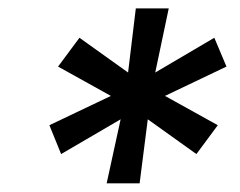

<svg xmlns="http://www.w3.org/2000/svg" viewBox="-20 -747 562 449"><path d="M229.4 -318.2H306.5L325.6 -468L439.3 -386.7L489.3 -454.2L365.8 -522.7L509.6 -591.3L481.2 -658.7L343 -577.4L374.6 -727.3H297.6L279.5 -577.4L165.8 -658.7L115.8 -591.3L239.3 -522.7L95.5 -454.2L122.9 -386.7L262.1 -468Z"/></svg>

Font: Magic Ui Pro Medium
Style: Italic
Weight: 500
Italic angle: -9.39999°
Designer: Stefan Endress, Andreas Faust
Version: Version 1.000;FEAKit 1.0